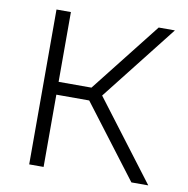

<svg xmlns="http://www.w3.org/2000/svg" viewBox="-78 -764 824 840"><g transform="rotate(10 334.0 -344.0)"><path d="M106 0V-688H170V-378H316L560 -688H632L368 -352L635 0H560L316 -321H170V0Z"/></g></svg>

Font: Saira Light
Style: Regular
Weight: 300
Designer: Hector Gatti with collaboration of the Omnibus-Type team
Foundry: Omnibus-Type
Version: Version 1.100; ttfautohint (v1.8.3)